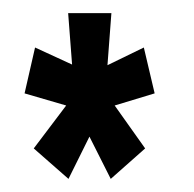

<svg xmlns="http://www.w3.org/2000/svg" viewBox="-20 -755 296 293"><path d="M84.5 -482 116.5 -546.5 149 -482 201.5 -528.5 155 -594 216 -612.5 199.5 -682.5 144 -655.5 150 -735H84L90 -656.5L33.5 -682.5L17.5 -612.5L81 -594L31.5 -528.5Z"/></svg>

Font: League Gothic SemiCondensed
Style: Regular
Weight: 400
Width: 4
Designer: The League of Moveable Type
Version: Version 1.600; ttfautohint (v1.8.3)